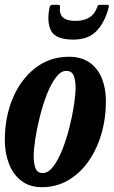

<svg xmlns="http://www.w3.org/2000/svg" viewBox="-21 -765 470 795"><path d="M-1 -184.5Q-1 -282 32.8 -360.2Q66.5 -438.5 126.2 -484.2Q186 -530 264 -530Q316 -530 350.2 -505.8Q384.5 -481.5 401 -440Q417.5 -398.5 417.5 -347Q417.5 -273 398.2 -208.5Q379 -144 343.8 -94.8Q308.5 -45.5 260 -17.8Q211.5 10 153 10Q101 10 66.8 -16.8Q32.5 -43.5 15.8 -87.8Q-1 -132 -1 -184.5ZM118.5 -117.5Q118.5 -87 126.2 -67.8Q134 -48.5 156 -48.5Q179 -48.5 199.5 -75.5Q220 -102.5 237 -145.2Q254 -188 266.2 -236.5Q278.5 -285 285.2 -329.2Q292 -373.5 292 -402.5Q292 -433 284 -452.2Q276 -471.5 253.5 -471.5Q231 -471.5 210.5 -444.5Q190 -417.5 173.2 -374.5Q156.5 -331.5 144.2 -282.8Q132 -234 125.2 -190Q118.5 -146 118.5 -117.5ZM283 -601Q210 -601 190.8 -637.2Q171.5 -673.5 184.5 -735.5Q186.5 -745 198 -745H220Q228.5 -745 227.5 -737Q220 -678.5 291 -678.5Q359 -678.5 379.5 -730.5Q382.5 -737.5 383.8 -741.2Q385 -745 394 -745H421Q428.5 -745 429.2 -742.8Q430 -740.5 428.5 -733Q413 -672.5 378.8 -636.8Q344.5 -601 283 -601Z"/></svg>

Font: Besley* Condensed Semi
Style: Italic
Weight: 600
Width: 3
Italic angle: -13°
Designer: Owen Earl
Foundry: indestructible type*
Version: Version 3.000; ttfautohint (v1.8.3)